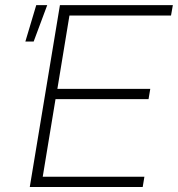

<svg xmlns="http://www.w3.org/2000/svg" viewBox="-20 -748 711 768"><path d="M99.1 0 219.7 -727.5H671.4L664.1 -686H257.8L209.5 -392.6H581.1L574.2 -351.6H202.1L150.9 -41H557.6L550.8 0ZM81.5 -582 125 -727.5H168.9L114.7 -582Z"/></svg>

Font: Inter Display ExtraLight
Style: Italic
Weight: 200
Italic angle: -9.39999°
Designer: Rasmus Andersson
Foundry: rsms
Version: Version 4.000;git-a52131595